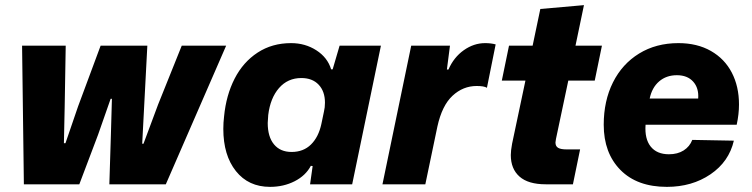

<svg xmlns="http://www.w3.org/2000/svg" viewBox="-20 -718 2928 748"><path d="M66 -540H236L232 -303L229 -160H235L284 -303L372 -540H554L542 -311L534 -158H539L596 -311L688 -540H861L626 0H406L412 -192L416 -333H411L362 -193L289 0H73Z M850 -216Q850 -240 853 -265Q861 -347 894 -411.5Q927 -476 983.5 -513Q1040 -550 1114 -550Q1169 -550 1212.5 -522Q1256 -494 1270 -448H1276L1303 -540H1464L1352 0H1188L1198 -71L1191 -72Q1171 -34 1128 -12Q1085 10 1032 10Q948 10 899 -51.5Q850 -113 850 -216ZM1232 -235 1242 -283Q1246 -299 1246 -318Q1246 -362 1221.5 -388Q1197 -414 1154 -414Q1101 -414 1067 -375Q1033 -336 1025 -270Q1023 -248 1023 -239Q1023 -185 1047.5 -155.5Q1072 -126 1116 -126Q1162 -126 1191.5 -155Q1221 -184 1232 -235Z M1582 -540H1733L1721 -447H1727Q1748 -495 1787 -522.5Q1826 -550 1870 -550Q1893 -550 1911 -545L1877 -376Q1866 -383 1837 -383Q1784 -383 1743 -345Q1702 -307 1684 -225L1637 0H1470Z M1970 -114Q1970 -131 1975 -158L2027 -404H1935L1963 -540H2055L2085 -683L2255 -698L2222 -540H2325L2297 -404H2194L2146 -177L2144 -163Q2144 -148 2154.5 -142Q2165 -136 2186 -136H2240L2212 0H2106Q2038 0 2004 -30Q1970 -60 1970 -114Z M2332 -232Q2332 -325 2368 -397Q2404 -469 2470 -509.5Q2536 -550 2623 -550Q2696 -550 2749.5 -519.5Q2803 -489 2831 -435Q2859 -381 2859 -311Q2859 -273 2850 -232H2495Q2491 -177 2515 -147Q2539 -117 2586 -117Q2620 -117 2643.5 -132Q2667 -147 2677 -173L2839 -170Q2820 -88 2748 -39Q2676 10 2578 10Q2462 10 2397 -56Q2332 -122 2332 -232ZM2700 -334Q2703 -375 2680.5 -400Q2658 -425 2617 -425Q2576 -425 2548 -401Q2520 -377 2511 -334Z"/></svg>

Font: Mona Sans ExtraBold
Style: Italic
Weight: 800
Italic angle: -11.7°
Designer: Deni Anggara
Foundry: GitHub
Version: Version 2.000